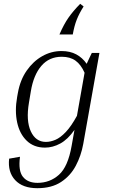

<svg xmlns="http://www.w3.org/2000/svg" viewBox="-20 -765 599 1008"><path d="M417 -9Q406 52 378 105Q350 158 300.5 190.5Q251 223 176 223Q99 223 59.5 180.5Q20 138 28 68L85 58Q75 132 100.5 163.5Q126 195 177 195Q242 195 289.5 152.5Q337 110 356 1L371 -83Q336 -33 296.5 -11.5Q257 10 216 10Q158 10 120.5 -26Q83 -62 70 -122.5Q57 -183 70 -256L74 -278Q86 -345 120 -394Q154 -443 201.5 -470Q249 -497 303 -497Q348 -497 380.5 -479.5Q413 -462 435 -430Q442 -444 448.5 -459Q455 -474 462 -487H502ZM132 -226Q116 -132 141.5 -76Q167 -20 221 -20Q245 -20 271 -31Q297 -42 325.5 -72Q354 -102 384 -157L424 -383Q405 -426 376.5 -446.5Q348 -467 304 -467Q238 -467 197 -419Q156 -371 142 -286ZM401 -745 419 -731Q396 -695 383 -662Q370 -629 362 -584H292Q315 -637 339 -671.5Q363 -706 401 -745Z"/></svg>

Font: Inria Serif Light
Style: Italic
Weight: 300
Italic angle: -10°
Designer: Black Foundry Team
Foundry: Black Foundry
Version: Version 1.000; ttfautohint (v1.8.3)